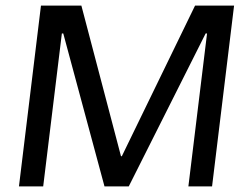

<svg xmlns="http://www.w3.org/2000/svg" viewBox="-20 -669 860 689"><path d="M741 0 820 -649H680L417 -108L414 -109L272 -649H127L48 0H135L202 -549H207L355 0H442L718 -549H723L656 0Z"/></svg>

Font: Gamestation Display
Style: Italic
Weight: 400
Designer: Jonas Hecksher
Foundry: Jonas Hecksher, Playtypeª, e-types AS
Version: Version 1.003